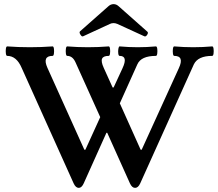

<svg xmlns="http://www.w3.org/2000/svg" viewBox="-20 -892 1056 931"><path d="M362 19Q347 19 337 -3L85 -563Q60 -621 15 -621Q10 -621 8.5 -632.5Q7 -644 8.5 -655.5Q10 -667 15 -667Q42 -665 69.5 -664Q97 -663 125 -663Q153 -663 180 -664Q207 -665 235 -667Q240 -667 241.5 -655.5Q243 -644 241.5 -632.5Q240 -621 235 -621Q184 -621 210 -563L389 -166H394L466 -324L346 -590Q332 -621 306 -621Q301 -621 299.5 -632.5Q298 -644 299.5 -655.5Q301 -667 306 -667Q331 -665 356 -664Q381 -663 406 -663Q432 -663 457 -664Q482 -665 507 -667Q512 -667 513.5 -655.5Q515 -644 513.5 -632.5Q512 -621 507 -621Q481 -621 475 -607.5Q469 -594 483 -563L526 -468H531L574 -561Q602 -621 560 -621Q555 -621 553.5 -632.5Q552 -644 554 -655.5Q556 -667 560 -667Q582 -665 604 -664Q626 -663 648 -663Q670 -663 692 -664Q714 -665 736 -667Q741 -667 742.5 -655.5Q744 -644 742.5 -632.5Q741 -621 736 -621Q664 -621 646 -580L561 -391L662 -166H667L847 -561Q875 -621 825 -621Q820 -621 818.5 -632.5Q817 -644 818.5 -655.5Q820 -667 825 -667Q848 -665 871 -664Q894 -663 917 -663Q940 -663 963 -664Q986 -665 1009 -667Q1014 -667 1015.5 -655.5Q1017 -644 1015.5 -632.5Q1014 -621 1009 -621Q940 -621 920 -580L660 -3Q650 19 635 19Q620 19 610 -3L500 -248H496L386 -3Q376 19 362 19ZM383 -716Q377 -713 370 -724Q363 -735 368 -740L506 -862Q517 -872 531 -872Q544 -872 555 -862L695 -738Q700 -733 693.5 -723Q687 -713 680 -716L549 -776Q539 -780 531 -780Q521 -780 513 -776Z"/></svg>

Font: Junicode
Style: Bold
Weight: 700
Designer: Peter S. Baker
Version: Version 2.100; ttfautohint (v1.8.4)